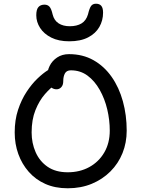

<svg xmlns="http://www.w3.org/2000/svg" viewBox="-20 -1002 760 1032"><path d="M344 10Q276 10 223.5 -13.5Q171 -37 134.5 -78.5Q98 -120 78.5 -174Q59 -228 59 -290Q59 -357 77 -411.5Q95 -466 123 -508.5Q151 -551 181.5 -580Q212 -609 237 -624.5Q262 -640 274 -640Q284 -640 292 -637Q300 -634 309 -621Q324 -599 313.5 -582Q303 -565 282 -551Q252 -531 221.5 -496Q191 -461 170.5 -410Q150 -359 150 -290Q150 -233 171.5 -184Q193 -135 236 -105.5Q279 -76 344 -76Q409 -76 460 -104Q511 -132 540.5 -182.5Q570 -233 570 -300Q570 -357 556.5 -414Q543 -471 516 -519Q489 -567 450.5 -595.5Q412 -624 361 -624Q338 -624 329 -607.5Q320 -591 320 -566Q320 -545 309.5 -533.5Q299 -522 284 -522Q271 -522 259.5 -529Q248 -536 240.5 -550.5Q233 -565 233 -585Q233 -619 246.5 -647Q260 -675 287 -693Q314 -711 351 -711Q425 -711 482.5 -678.5Q540 -646 580 -589Q620 -532 640.5 -457.5Q661 -383 661 -300Q661 -235 638.5 -179Q616 -123 573.5 -80.5Q531 -38 473 -14Q415 10 344 10ZM352 -780Q295 -780 255.5 -800Q216 -820 195.5 -852Q175 -884 175 -920Q175 -951 186.5 -964Q198 -977 219 -977Q236 -977 246 -966Q256 -955 263 -924Q271 -892 295 -876.5Q319 -861 355 -861Q393 -861 418 -876Q443 -891 453 -925Q461 -959 470 -970.5Q479 -982 496 -982Q515 -982 524.5 -970.5Q534 -959 534 -934Q534 -892 514 -857Q494 -822 453.5 -801Q413 -780 352 -780Z"/></svg>

Font: Shantell Sans
Style: Regular
Weight: 400
Designer: Stephen Nixon, Anya Danilova, Shantell Martin
Foundry: Arrow Type
Version: Version 1.008;[ac192a2d6]